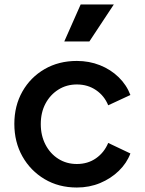

<svg xmlns="http://www.w3.org/2000/svg" viewBox="-20 -825 646 857"><path d="M323 12Q379 12 427 -8Q475 -28 510.5 -62.5Q546 -97 562 -140L463 -187Q445 -144 408.5 -118.5Q372 -93 323 -93Q277 -93 240.5 -116Q204 -139 183 -179.5Q162 -220 162 -271Q162 -323 183 -362.5Q204 -402 240.5 -425Q277 -448 323 -448Q372 -448 409 -422.5Q446 -397 463 -355L562 -401Q545 -446 509.5 -480.5Q474 -515 426 -534Q378 -553 323 -553Q242 -553 179 -516.5Q116 -480 80 -416.5Q44 -353 44 -272Q44 -191 80 -127Q116 -63 179 -25.5Q242 12 323 12ZM267 -640H379L488 -805H340Z"/></svg>

Font: Custom Plus Jakarta Sans SemiBold
Style: Regular
Weight: 600
Designer: Gumpita Rahayu & FullSphere
Foundry: Tokotype & FullSphere
Version: Version 1.001;hotconv 1.0.117;makeotfexe 2.5.65602